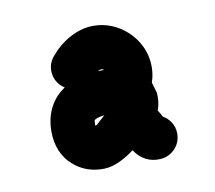

<svg xmlns="http://www.w3.org/2000/svg" viewBox="-48 -752 475 424"><g transform="rotate(-10 190.0 -540.0)"><path d="M53.7 -484.4C53.7 -452.6 64.9 -425.8 85 -408.2C103 -391.6 127.4 -382.3 155.3 -383.3C179.2 -383.8 205.1 -398.9 223.1 -412.6C235.8 -392.6 255.9 -380.9 281.2 -382.8C307.1 -384.8 326.7 -405.8 326.7 -431.6C326.7 -451.7 315.4 -466.3 301.8 -474.1C299.3 -479 296.4 -484.4 293 -489.3C296.4 -498 298.3 -507.8 298.3 -518.1C298.3 -522 298.3 -524.9 297.9 -528.8L291 -552.2C295.4 -564.9 298.3 -582 295.9 -600.6C290 -651.9 243.2 -698.2 185.5 -698.2C147.5 -698.2 111.3 -675.8 87.9 -647C80.6 -638.2 76.7 -627.9 76.7 -616.2C76.7 -599.1 85.4 -584 99.6 -575.2L91.8 -569.3C67.4 -549.8 53.7 -520 53.7 -484.4ZM150.9 -480.5 151.4 -482.9C151.4 -484.9 151.9 -493.2 152.8 -492.7C153.8 -494.6 161.6 -498 175.3 -499.5C173.8 -498 172.4 -497.1 171.9 -496.6C153.3 -479.5 154.8 -481 154.3 -481C152.8 -481 151.9 -481 150.9 -480.5ZM151.4 -482.9V-484.4ZM177.7 -597.7C181.2 -599.6 183.6 -600.6 185.5 -600.6C188 -600.6 190.4 -599.6 192.4 -598.1C187.5 -598.1 183.1 -598.1 177.7 -597.7ZM307.1 -461.9V-461.4Z"/></g></svg>

Font: Velvelyne Book
Style: Bold
Weight: 700
Designer: Manon Van der Borght et Mariel Nils
Foundry: Velvetyne
Version: Version 1.070;Glyphs 3.3.1 (3343)